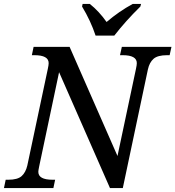

<svg xmlns="http://www.w3.org/2000/svg" viewBox="-40 -951 887 971"><path d="M647.9 -604Q651.9 -622.6 651.9 -631.8Q651.9 -671.9 580.1 -671.9H566.9L576.2 -713.9H827.1L817.9 -671.9H805.2Q757.3 -671.9 736.6 -653.6Q715.8 -635.3 708 -600.1L581.1 0H516.1L258.8 -585.9L158.2 -109.9Q153.8 -88.9 153.8 -82Q153.8 -42 226.1 -42H238.8L230 0H-20L-11.2 -42H2Q48.8 -42 69.3 -60.3Q89.8 -78.6 98.1 -113.8L202.1 -604Q206.1 -622.6 206.1 -631.8Q206.1 -671.9 133.8 -671.9H121.1L129.9 -713.9H312L554.2 -162.1ZM669.9 -918Q595.2 -844.7 538.1 -771H443.4Q418.9 -845.2 375 -918L377.9 -931.2H414.1Q460.4 -894.5 499 -839.8Q562 -893.6 631.3 -931.2H673.3Z"/></svg>

Font: Droid Serif
Style: Italic
Weight: 400
Italic angle: -12°
Designer: Monotype Design team
Foundry: Monotype Imaging Inc.
Version: Version 1.03